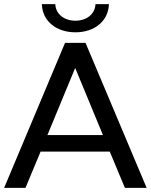

<svg xmlns="http://www.w3.org/2000/svg" viewBox="-21 -907 728 927"><path d="M343 -751C433 -751 502 -803 505 -887H440C438 -838 396 -807 343 -807C290 -807 248 -838 246 -887H181C184 -803 253 -751 343 -751ZM582 0H687L392 -700H293L-1 0H102L175 -175H509ZM208 -255 342 -579 476 -255Z"/></svg>

Font: AWKNG-Font Medium
Style: Regular
Weight: 500
Designer: Awakening Church
Foundry: Awakening Church
Version: Version 1.700;PS 001.700;hotconv 1.0.88;makeotf.lib2.5.64775